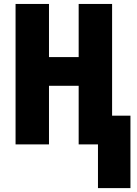

<svg xmlns="http://www.w3.org/2000/svg" viewBox="-20 -734 698 976"><path d="M478 222.2V0H379.9V-297.9H229V0H59.1V-713.9H229V-443.8H379.9V-713.9H549.8V-146H643.1V222.2Z"/></svg>

Font: Open Sans Condensed ExtraBold
Style: Regular
Weight: 800
Width: 3
Designer: Monotype Design Team
Foundry: Monotype Imaging Inc.
Version: Version 3.000; ttfautohint (v1.8.4)